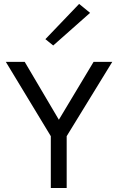

<svg xmlns="http://www.w3.org/2000/svg" viewBox="-20 -936 588 956"><path d="M9 -628H103L283 -323H263L446 -628H539L312 -258V0H233V-258ZM245 -709.5 206 -741 374 -916.5 428.5 -872Z"/></svg>

Font: Karla
Style: Regular
Weight: 400
Designer: Jonathan Pinhorn
Version: Version 2.004;gftools[0.9.33]